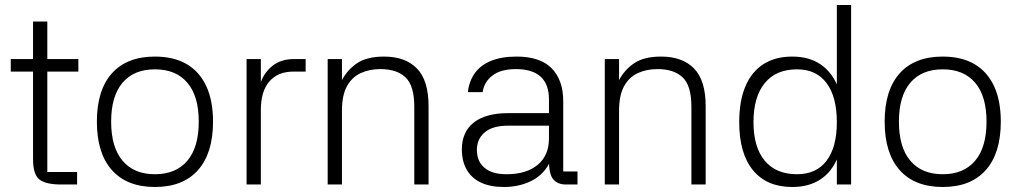

<svg xmlns="http://www.w3.org/2000/svg" viewBox="-20 -737 4069 767"><path d="M293 -451H169V-50H288V0H224Q163 0 137.5 -20Q112 -40 112 -101V-451H23V-501H112V-651H169V-501H293Z M599 10Q487 10 427 -57.5Q367 -125 367 -251Q367 -377 427 -444Q487 -511 599 -511Q674 -511 725.5 -481Q777 -451 804 -393Q831 -335 831 -251Q831 -125 771 -57.5Q711 10 599 10ZM599 -41Q683 -41 728.5 -95Q774 -149 774 -251Q774 -353 728.5 -406.5Q683 -460 599 -460Q515 -460 469.5 -406.5Q424 -353 424 -251Q424 -149 469.5 -95Q515 -41 599 -41Z M1022 0H965V-501H1022V-409Q1037 -450 1070.5 -475.5Q1104 -501 1153 -501H1201V-451H1152Q1090 -451 1056 -411.5Q1022 -372 1022 -298Z M1346 0H1289V-501H1346V-417Q1369 -460 1408 -485.5Q1447 -511 1514 -511Q1599 -511 1645.5 -463.5Q1692 -416 1692 -313V0H1635V-310Q1635 -395 1600 -428Q1565 -461 1500 -461Q1456 -461 1421 -445Q1386 -429 1366 -392.5Q1346 -356 1346 -294Z M2287 0H2240Q2209 0 2191 -19.5Q2173 -39 2173 -96H2180Q2155 -41 2105 -15.5Q2055 10 1993 10Q1939 10 1901.5 -7.5Q1864 -25 1844.5 -59Q1825 -93 1825 -141Q1825 -175 1837 -202Q1849 -229 1872.5 -247.5Q1896 -266 1930.5 -275.5Q1965 -285 2009 -285H2173V-340Q2173 -400 2140 -430.5Q2107 -461 2041 -461Q1981 -461 1947.5 -435.5Q1914 -410 1908 -369H1849Q1854 -413 1877 -445Q1900 -477 1942 -494Q1984 -511 2044 -511Q2090 -511 2125 -499.5Q2160 -488 2183 -465Q2206 -442 2218 -409Q2230 -376 2230 -332V-52H2287ZM1885 -142Q1884 -94 1914.5 -67.5Q1945 -41 2003 -41Q2083 -41 2128 -78.5Q2173 -116 2173 -184V-235H2010Q1950 -235 1918.5 -210Q1887 -185 1885 -142Z M2453 0H2396V-501H2453V-417Q2476 -460 2515 -485.5Q2554 -511 2621 -511Q2706 -511 2752.5 -463.5Q2799 -416 2799 -313V0H2742V-310Q2742 -395 2707 -428Q2672 -461 2607 -461Q2563 -461 2528 -445Q2493 -429 2473 -392.5Q2453 -356 2453 -294Z M3323 -717H3380V0H3323ZM3145 10Q3043 10 2988 -57Q2933 -124 2933 -249Q2933 -333 2957.5 -391.5Q2982 -450 3029.5 -480.5Q3077 -511 3145 -511Q3211 -511 3257 -480.5Q3303 -450 3326.5 -391.5Q3350 -333 3350 -249Q3350 -166 3326.5 -108Q3303 -50 3257 -20Q3211 10 3145 10ZM3164 -41Q3241 -41 3282 -95Q3323 -149 3323 -249Q3323 -350 3282 -405Q3241 -460 3164 -460Q3080 -460 3035 -405Q2990 -350 2990 -249Q2990 -149 3035 -95Q3080 -41 3164 -41Z M3746 10Q3634 10 3574 -57.5Q3514 -125 3514 -251Q3514 -377 3574 -444Q3634 -511 3746 -511Q3821 -511 3872.5 -481Q3924 -451 3951 -393Q3978 -335 3978 -251Q3978 -125 3918 -57.5Q3858 10 3746 10ZM3746 -41Q3830 -41 3875.5 -95Q3921 -149 3921 -251Q3921 -353 3875.5 -406.5Q3830 -460 3746 -460Q3662 -460 3616.5 -406.5Q3571 -353 3571 -251Q3571 -149 3616.5 -95Q3662 -41 3746 -41Z"/></svg>

Font: 42dot Sans Light
Style: Regular
Weight: 300
Designer: 42dot
Version: Version 1.000